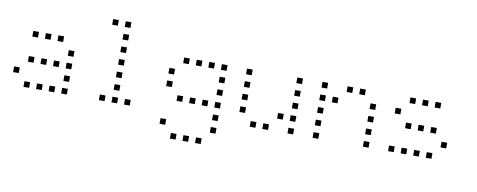

<svg xmlns="http://www.w3.org/2000/svg" viewBox="-69 -1002 3738 1504"><g transform="rotate(10 1800.0 -250.5)"><path d="M129 -473Q128 -473 128 -473Q128 -473 128 -472V-429Q128 -428 128 -428Q128 -428 129 -428H172Q173 -428 173 -428Q173 -428 173 -429V-472Q173 -473 173 -473Q173 -473 172 -473ZM229 -473Q228 -473 228 -473Q228 -473 228 -472V-429Q228 -428 228 -428Q228 -428 229 -428H272Q273 -428 273 -428Q273 -428 273 -429V-472Q273 -473 273 -473Q273 -473 272 -473ZM329 -473Q328 -473 328 -473Q328 -473 328 -472V-429Q328 -428 328 -428Q328 -428 329 -428H372Q373 -428 373 -428Q373 -428 373 -429V-472Q373 -473 373 -473Q373 -473 372 -473ZM429 -373Q428 -373 428 -373Q428 -373 428 -372V-329Q428 -328 428 -328Q428 -328 429 -328H472Q473 -328 473 -328Q473 -328 473 -329V-372Q473 -373 473 -373Q473 -373 472 -373ZM129 -273Q128 -273 128 -273Q128 -273 128 -272V-229Q128 -228 128 -228Q128 -228 129 -228H172Q173 -228 173 -228Q173 -228 173 -229V-272Q173 -273 173 -273Q173 -273 172 -273ZM229 -273Q228 -273 228 -273Q228 -273 228 -272V-229Q228 -228 228 -228Q228 -228 229 -228H272Q273 -228 273 -228Q273 -228 273 -229V-272Q273 -273 273 -273Q273 -273 272 -273ZM329 -273Q328 -273 328 -273Q328 -273 328 -272V-229Q328 -228 328 -228Q328 -228 329 -228H372Q373 -228 373 -228Q373 -228 373 -229V-272Q373 -273 373 -273Q373 -273 372 -273ZM429 -273Q428 -273 428 -273Q428 -273 428 -272V-229Q428 -228 428 -228Q428 -228 429 -228H472Q473 -228 473 -228Q473 -228 473 -229V-272Q473 -273 473 -273Q473 -273 472 -273ZM29 -173Q28 -173 28 -173Q28 -173 28 -172V-129Q28 -128 28 -128Q28 -128 29 -128H72Q73 -128 73 -128Q73 -128 73 -129V-172Q73 -173 73 -173Q73 -173 72 -173ZM429 -173Q428 -173 428 -173Q428 -173 428 -172V-129Q428 -128 428 -128Q428 -128 429 -128H472Q473 -128 473 -128Q473 -128 473 -129V-172Q473 -173 473 -173Q473 -173 472 -173ZM129 -73Q128 -73 128 -73Q128 -73 128 -72V-29Q128 -28 128 -28Q128 -28 129 -28H172Q173 -28 173 -28Q173 -28 173 -29V-72Q173 -73 173 -73Q173 -73 172 -73ZM229 -73Q228 -73 228 -73Q228 -73 228 -72V-29Q228 -28 228 -28Q228 -28 229 -28H272Q273 -28 273 -28Q273 -28 273 -29V-72Q273 -73 273 -73Q273 -73 272 -73ZM329 -73Q328 -73 328 -73Q328 -73 328 -72V-29Q328 -28 328 -28Q328 -28 329 -28H372Q373 -28 373 -28Q373 -28 373 -29V-72Q373 -73 373 -73Q373 -73 372 -73ZM429 -73Q428 -73 428 -73Q428 -73 428 -72V-29Q428 -28 428 -28Q428 -28 429 -28H472Q473 -28 473 -28Q473 -28 473 -29V-72Q473 -73 473 -73Q473 -73 472 -73Z M729 -673Q728 -673 728 -673Q728 -673 728 -672V-629Q728 -628 728 -628Q728 -628 729 -628H772Q773 -628 773 -628Q773 -628 773 -629V-672Q773 -673 773 -673Q773 -673 772 -673ZM829 -673Q828 -673 828 -673Q828 -673 828 -672V-629Q828 -628 828 -628Q828 -628 829 -628H872Q873 -628 873 -628Q873 -628 873 -629V-672Q873 -673 873 -673Q873 -673 872 -673ZM829 -573Q828 -573 828 -573Q828 -573 828 -572V-529Q828 -528 828 -528Q828 -528 829 -528H872Q873 -528 873 -528Q873 -528 873 -529V-572Q873 -573 873 -573Q873 -573 872 -573ZM829 -473Q828 -473 828 -473Q828 -473 828 -472V-429Q828 -428 828 -428Q828 -428 829 -428H872Q873 -428 873 -428Q873 -428 873 -429V-472Q873 -473 873 -473Q873 -473 872 -473ZM829 -373Q828 -373 828 -373Q828 -373 828 -372V-329Q828 -328 828 -328Q828 -328 829 -328H872Q873 -328 873 -328Q873 -328 873 -329V-372Q873 -373 873 -373Q873 -373 872 -373ZM829 -273Q828 -273 828 -273Q828 -273 828 -272V-229Q828 -228 828 -228Q828 -228 829 -228H872Q873 -228 873 -228Q873 -228 873 -229V-272Q873 -273 873 -273Q873 -273 872 -273ZM829 -173Q828 -173 828 -173Q828 -173 828 -172V-129Q828 -128 828 -128Q828 -128 829 -128H872Q873 -128 873 -128Q873 -128 873 -129V-172Q873 -173 873 -173Q873 -173 872 -173ZM729 -73Q728 -73 728 -73Q728 -73 728 -72V-29Q728 -28 728 -28Q728 -28 729 -28H772Q773 -28 773 -28Q773 -28 773 -29V-72Q773 -73 773 -73Q773 -73 772 -73ZM829 -73Q828 -73 828 -73Q828 -73 828 -72V-29Q828 -28 828 -28Q828 -28 829 -28H872Q873 -28 873 -28Q873 -28 873 -29V-72Q873 -73 873 -73Q873 -73 872 -73ZM929 -73Q928 -73 928 -73Q928 -73 928 -72V-29Q928 -28 928 -28Q928 -28 929 -28H972Q973 -28 973 -28Q973 -28 973 -29V-72Q973 -73 973 -73Q973 -73 972 -73Z M1329 -473Q1328 -473 1328 -473Q1328 -473 1328 -472V-429Q1328 -428 1328 -428Q1328 -428 1329 -428H1372Q1373 -428 1373 -428Q1373 -428 1373 -429V-472Q1373 -473 1373 -473Q1373 -473 1372 -473ZM1429 -473Q1428 -473 1428 -473Q1428 -473 1428 -472V-429Q1428 -428 1428 -428Q1428 -428 1429 -428H1472Q1473 -428 1473 -428Q1473 -428 1473 -429V-472Q1473 -473 1473 -473Q1473 -473 1472 -473ZM1529 -473Q1528 -473 1528 -473Q1528 -473 1528 -472V-429Q1528 -428 1528 -428Q1528 -428 1529 -428H1572Q1573 -428 1573 -428Q1573 -428 1573 -429V-472Q1573 -473 1573 -473Q1573 -473 1572 -473ZM1629 -473Q1628 -473 1628 -473Q1628 -473 1628 -472V-429Q1628 -428 1628 -428Q1628 -428 1629 -428H1672Q1673 -428 1673 -428Q1673 -428 1673 -429V-472Q1673 -473 1673 -473Q1673 -473 1672 -473ZM1229 -373Q1228 -373 1228 -373Q1228 -373 1228 -372V-329Q1228 -328 1228 -328Q1228 -328 1229 -328H1272Q1273 -328 1273 -328Q1273 -328 1273 -329V-372Q1273 -373 1273 -373Q1273 -373 1272 -373ZM1629 -373Q1628 -373 1628 -373Q1628 -373 1628 -372V-329Q1628 -328 1628 -328Q1628 -328 1629 -328H1672Q1673 -328 1673 -328Q1673 -328 1673 -329V-372Q1673 -373 1673 -373Q1673 -373 1672 -373ZM1229 -273Q1228 -273 1228 -273Q1228 -273 1228 -272V-229Q1228 -228 1228 -228Q1228 -228 1229 -228H1272Q1273 -228 1273 -228Q1273 -228 1273 -229V-272Q1273 -273 1273 -273Q1273 -273 1272 -273ZM1629 -273Q1628 -273 1628 -273Q1628 -273 1628 -272V-229Q1628 -228 1628 -228Q1628 -228 1629 -228H1672Q1673 -228 1673 -228Q1673 -228 1673 -229V-272Q1673 -273 1673 -273Q1673 -273 1672 -273ZM1329 -173Q1328 -173 1328 -173Q1328 -173 1328 -172V-129Q1328 -128 1328 -128Q1328 -128 1329 -128H1372Q1373 -128 1373 -128Q1373 -128 1373 -129V-172Q1373 -173 1373 -173Q1373 -173 1372 -173ZM1429 -173Q1428 -173 1428 -173Q1428 -173 1428 -172V-129Q1428 -128 1428 -128Q1428 -128 1429 -128H1472Q1473 -128 1473 -128Q1473 -128 1473 -129V-172Q1473 -173 1473 -173Q1473 -173 1472 -173ZM1529 -173Q1528 -173 1528 -173Q1528 -173 1528 -172V-129Q1528 -128 1528 -128Q1528 -128 1529 -128H1572Q1573 -128 1573 -128Q1573 -128 1573 -129V-172Q1573 -173 1573 -173Q1573 -173 1572 -173ZM1629 -173Q1628 -173 1628 -173Q1628 -173 1628 -172V-129Q1628 -128 1628 -128Q1628 -128 1629 -128H1672Q1673 -128 1673 -128Q1673 -128 1673 -129V-172Q1673 -173 1673 -173Q1673 -173 1672 -173ZM1629 -73Q1628 -73 1628 -73Q1628 -73 1628 -72V-29Q1628 -28 1628 -28Q1628 -28 1629 -28H1672Q1673 -28 1673 -28Q1673 -28 1673 -29V-72Q1673 -73 1673 -73Q1673 -73 1672 -73ZM1229 27Q1228 27 1228 27Q1228 27 1228 28V71Q1228 72 1228 72Q1228 72 1229 72H1272Q1273 72 1273 72Q1273 72 1273 71V28Q1273 27 1273 27Q1273 27 1272 27ZM1629 27Q1628 27 1628 27Q1628 27 1628 28V71Q1628 72 1628 72Q1628 72 1629 72H1672Q1673 72 1673 72Q1673 72 1673 71V28Q1673 27 1673 27Q1673 27 1672 27ZM1329 127Q1328 127 1328 127Q1328 127 1328 128V171Q1328 172 1328 172Q1328 172 1329 172H1372Q1373 172 1373 172Q1373 172 1373 171V128Q1373 127 1373 127Q1373 127 1372 127ZM1429 127Q1428 127 1428 127Q1428 127 1428 128V171Q1428 172 1428 172Q1428 172 1429 172H1472Q1473 172 1473 172Q1473 172 1473 171V128Q1473 127 1473 127Q1473 127 1472 127ZM1529 127Q1528 127 1528 127Q1528 127 1528 128V171Q1528 172 1528 172Q1528 172 1529 172H1572Q1573 172 1573 172Q1573 172 1573 171V128Q1573 127 1573 127Q1573 127 1572 127Z M1829 -473Q1828 -473 1828 -473Q1828 -473 1828 -472V-429Q1828 -428 1828 -428Q1828 -428 1829 -428H1872Q1873 -428 1873 -428Q1873 -428 1873 -429V-472Q1873 -473 1873 -473Q1873 -473 1872 -473ZM2229 -473Q2228 -473 2228 -473Q2228 -473 2228 -472V-429Q2228 -428 2228 -428Q2228 -428 2229 -428H2272Q2273 -428 2273 -428Q2273 -428 2273 -429V-472Q2273 -473 2273 -473Q2273 -473 2272 -473ZM1829 -373Q1828 -373 1828 -373Q1828 -373 1828 -372V-329Q1828 -328 1828 -328Q1828 -328 1829 -328H1872Q1873 -328 1873 -328Q1873 -328 1873 -329V-372Q1873 -373 1873 -373Q1873 -373 1872 -373ZM2229 -373Q2228 -373 2228 -373Q2228 -373 2228 -372V-329Q2228 -328 2228 -328Q2228 -328 2229 -328H2272Q2273 -328 2273 -328Q2273 -328 2273 -329V-372Q2273 -373 2273 -373Q2273 -373 2272 -373ZM1829 -273Q1828 -273 1828 -273Q1828 -273 1828 -272V-229Q1828 -228 1828 -228Q1828 -228 1829 -228H1872Q1873 -228 1873 -228Q1873 -228 1873 -229V-272Q1873 -273 1873 -273Q1873 -273 1872 -273ZM2229 -273Q2228 -273 2228 -273Q2228 -273 2228 -272V-229Q2228 -228 2228 -228Q2228 -228 2229 -228H2272Q2273 -228 2273 -228Q2273 -228 2273 -229V-272Q2273 -273 2273 -273Q2273 -273 2272 -273ZM1829 -173Q1828 -173 1828 -173Q1828 -173 1828 -172V-129Q1828 -128 1828 -128Q1828 -128 1829 -128H1872Q1873 -128 1873 -128Q1873 -128 1873 -129V-172Q1873 -173 1873 -173Q1873 -173 1872 -173ZM2129 -173Q2128 -173 2128 -173Q2128 -173 2128 -172V-129Q2128 -128 2128 -128Q2128 -128 2129 -128H2172Q2173 -128 2173 -128Q2173 -128 2173 -129V-172Q2173 -173 2173 -173Q2173 -173 2172 -173ZM2229 -173Q2228 -173 2228 -173Q2228 -173 2228 -172V-129Q2228 -128 2228 -128Q2228 -128 2229 -128H2272Q2273 -128 2273 -128Q2273 -128 2273 -129V-172Q2273 -173 2273 -173Q2273 -173 2272 -173ZM1929 -73Q1928 -73 1928 -73Q1928 -73 1928 -72V-29Q1928 -28 1928 -28Q1928 -28 1929 -28H1972Q1973 -28 1973 -28Q1973 -28 1973 -29V-72Q1973 -73 1973 -73Q1973 -73 1972 -73ZM2029 -73Q2028 -73 2028 -73Q2028 -73 2028 -72V-29Q2028 -28 2028 -28Q2028 -28 2029 -28H2072Q2073 -28 2073 -28Q2073 -28 2073 -29V-72Q2073 -73 2073 -73Q2073 -73 2072 -73ZM2229 -73Q2228 -73 2228 -73Q2228 -73 2228 -72V-29Q2228 -28 2228 -28Q2228 -28 2229 -28H2272Q2273 -28 2273 -28Q2273 -28 2273 -29V-72Q2273 -73 2273 -73Q2273 -73 2272 -73Z M2429 -473Q2428 -473 2428 -473Q2428 -473 2428 -472V-429Q2428 -428 2428 -428Q2428 -428 2429 -428H2472Q2473 -428 2473 -428Q2473 -428 2473 -429V-472Q2473 -473 2473 -473Q2473 -473 2472 -473ZM2629 -473Q2628 -473 2628 -473Q2628 -473 2628 -472V-429Q2628 -428 2628 -428Q2628 -428 2629 -428H2672Q2673 -428 2673 -428Q2673 -428 2673 -429V-472Q2673 -473 2673 -473Q2673 -473 2672 -473ZM2729 -473Q2728 -473 2728 -473Q2728 -473 2728 -472V-429Q2728 -428 2728 -428Q2728 -428 2729 -428H2772Q2773 -428 2773 -428Q2773 -428 2773 -429V-472Q2773 -473 2773 -473Q2773 -473 2772 -473ZM2429 -373Q2428 -373 2428 -373Q2428 -373 2428 -372V-329Q2428 -328 2428 -328Q2428 -328 2429 -328H2472Q2473 -328 2473 -328Q2473 -328 2473 -329V-372Q2473 -373 2473 -373Q2473 -373 2472 -373ZM2529 -373Q2528 -373 2528 -373Q2528 -373 2528 -372V-329Q2528 -328 2528 -328Q2528 -328 2529 -328H2572Q2573 -328 2573 -328Q2573 -328 2573 -329V-372Q2573 -373 2573 -373Q2573 -373 2572 -373ZM2829 -373Q2828 -373 2828 -373Q2828 -373 2828 -372V-329Q2828 -328 2828 -328Q2828 -328 2829 -328H2872Q2873 -328 2873 -328Q2873 -328 2873 -329V-372Q2873 -373 2873 -373Q2873 -373 2872 -373ZM2429 -273Q2428 -273 2428 -273Q2428 -273 2428 -272V-229Q2428 -228 2428 -228Q2428 -228 2429 -228H2472Q2473 -228 2473 -228Q2473 -228 2473 -229V-272Q2473 -273 2473 -273Q2473 -273 2472 -273ZM2829 -273Q2828 -273 2828 -273Q2828 -273 2828 -272V-229Q2828 -228 2828 -228Q2828 -228 2829 -228H2872Q2873 -228 2873 -228Q2873 -228 2873 -229V-272Q2873 -273 2873 -273Q2873 -273 2872 -273ZM2429 -173Q2428 -173 2428 -173Q2428 -173 2428 -172V-129Q2428 -128 2428 -128Q2428 -128 2429 -128H2472Q2473 -128 2473 -128Q2473 -128 2473 -129V-172Q2473 -173 2473 -173Q2473 -173 2472 -173ZM2829 -173Q2828 -173 2828 -173Q2828 -173 2828 -172V-129Q2828 -128 2828 -128Q2828 -128 2829 -128H2872Q2873 -128 2873 -128Q2873 -128 2873 -129V-172Q2873 -173 2873 -173Q2873 -173 2872 -173ZM2429 -73Q2428 -73 2428 -73Q2428 -73 2428 -72V-29Q2428 -28 2428 -28Q2428 -28 2429 -28H2472Q2473 -28 2473 -28Q2473 -28 2473 -29V-72Q2473 -73 2473 -73Q2473 -73 2472 -73ZM2829 -73Q2828 -73 2828 -73Q2828 -73 2828 -72V-29Q2828 -28 2828 -28Q2828 -28 2829 -28H2872Q2873 -28 2873 -28Q2873 -28 2873 -29V-72Q2873 -73 2873 -73Q2873 -73 2872 -73Z M3129 -473Q3128 -473 3128 -473Q3128 -473 3128 -472V-429Q3128 -428 3128 -428Q3128 -428 3129 -428H3172Q3173 -428 3173 -428Q3173 -428 3173 -429V-472Q3173 -473 3173 -473Q3173 -473 3172 -473ZM3229 -473Q3228 -473 3228 -473Q3228 -473 3228 -472V-429Q3228 -428 3228 -428Q3228 -428 3229 -428H3272Q3273 -428 3273 -428Q3273 -428 3273 -429V-472Q3273 -473 3273 -473Q3273 -473 3272 -473ZM3329 -473Q3328 -473 3328 -473Q3328 -473 3328 -472V-429Q3328 -428 3328 -428Q3328 -428 3329 -428H3372Q3373 -428 3373 -428Q3373 -428 3373 -429V-472Q3373 -473 3373 -473Q3373 -473 3372 -473ZM3029 -373Q3028 -373 3028 -373Q3028 -373 3028 -372V-329Q3028 -328 3028 -328Q3028 -328 3029 -328H3072Q3073 -328 3073 -328Q3073 -328 3073 -329V-372Q3073 -373 3073 -373Q3073 -373 3072 -373ZM3129 -273Q3128 -273 3128 -273Q3128 -273 3128 -272V-229Q3128 -228 3128 -228Q3128 -228 3129 -228H3172Q3173 -228 3173 -228Q3173 -228 3173 -229V-272Q3173 -273 3173 -273Q3173 -273 3172 -273ZM3229 -273Q3228 -273 3228 -273Q3228 -273 3228 -272V-229Q3228 -228 3228 -228Q3228 -228 3229 -228H3272Q3273 -228 3273 -228Q3273 -228 3273 -229V-272Q3273 -273 3273 -273Q3273 -273 3272 -273ZM3329 -273Q3328 -273 3328 -273Q3328 -273 3328 -272V-229Q3328 -228 3328 -228Q3328 -228 3329 -228H3372Q3373 -228 3373 -228Q3373 -228 3373 -229V-272Q3373 -273 3373 -273Q3373 -273 3372 -273ZM3429 -173Q3428 -173 3428 -173Q3428 -173 3428 -172V-129Q3428 -128 3428 -128Q3428 -128 3429 -128H3472Q3473 -128 3473 -128Q3473 -128 3473 -129V-172Q3473 -173 3473 -173Q3473 -173 3472 -173ZM3029 -73Q3028 -73 3028 -73Q3028 -73 3028 -72V-29Q3028 -28 3028 -28Q3028 -28 3029 -28H3072Q3073 -28 3073 -28Q3073 -28 3073 -29V-72Q3073 -73 3073 -73Q3073 -73 3072 -73ZM3129 -73Q3128 -73 3128 -73Q3128 -73 3128 -72V-29Q3128 -28 3128 -28Q3128 -28 3129 -28H3172Q3173 -28 3173 -28Q3173 -28 3173 -29V-72Q3173 -73 3173 -73Q3173 -73 3172 -73ZM3229 -73Q3228 -73 3228 -73Q3228 -73 3228 -72V-29Q3228 -28 3228 -28Q3228 -28 3229 -28H3272Q3273 -28 3273 -28Q3273 -28 3273 -29V-72Q3273 -73 3273 -73Q3273 -73 3272 -73ZM3329 -73Q3328 -73 3328 -73Q3328 -73 3328 -72V-29Q3328 -28 3328 -28Q3328 -28 3329 -28H3372Q3373 -28 3373 -28Q3373 -28 3373 -29V-72Q3373 -73 3373 -73Q3373 -73 3372 -73Z"/></g></svg>

Font: Doto Light
Style: Regular
Weight: 300
Monospace: yes
Version: Version 1.000